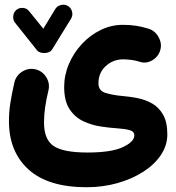

<svg xmlns="http://www.w3.org/2000/svg" viewBox="-20 -516 750 818"><path d="M270 -490.2Q283.2 -481.9 287.1 -466.1Q291 -450.2 282.7 -436.5L201.7 -304.7Q195.8 -295.4 182.9 -292Q169.9 -288.6 157 -291.3Q144 -293.9 137.7 -301.8L43.9 -419.4Q34.7 -431.6 36.4 -448Q38.1 -464.4 50.3 -474.1Q62.5 -483.9 78.9 -482.2Q95.2 -480.5 104.5 -467.8L164.6 -393.6L215.8 -478Q224.1 -491.2 240.5 -494.9Q256.8 -498.5 270 -490.2ZM18.1 -0.5Q18.1 -39.6 24.2 -78.1Q30.3 -116.7 41.5 -165.5Q48.8 -194.8 75.2 -211.2Q101.6 -227.5 130.9 -220.7Q160.2 -213.9 176.8 -187.5Q193.4 -161.1 186.5 -131.3Q177.2 -92.8 172.4 -59.8Q167.5 -26.9 167.5 5.4Q167.5 79.1 209 106.4Q250.5 133.8 352.5 133.8Q454.6 133.8 503.4 110.8Q552.2 87.9 552.2 61Q552.2 43.9 532 38.3Q511.7 32.7 480.5 30.8Q448.2 28.8 409.2 22.9Q370.1 17.1 334.5 0.2Q298.8 -16.6 276.1 -51.3Q253.4 -85.9 253.4 -145.5Q253.4 -196.3 273.7 -243.7Q293.9 -291 328.9 -328.6Q363.8 -366.2 408.9 -388.2Q454.1 -410.2 503.9 -410.2Q535.6 -410.2 560.3 -406.2Q585 -402.3 613.3 -393.6Q641.1 -384.8 656 -357.2Q670.9 -329.6 662.6 -301.8Q654.3 -273.9 628.2 -258.8Q602.1 -243.7 574.7 -252.9Q559.1 -258.3 539.8 -260.7Q520.5 -263.2 504.9 -263.2Q461.9 -263.2 430.7 -234.6Q399.4 -206.1 399.4 -161.1Q399.4 -129.4 429.4 -120.1Q459.5 -110.8 502 -106.9Q533.2 -104.5 566.4 -97.9Q599.6 -91.3 628.4 -75Q657.2 -58.6 675 -27.1Q692.9 4.4 692.9 56.6Q692.9 103.5 665.5 144.3Q638.2 185.1 590.3 215.8Q542.5 246.6 480.2 264.2Q418 281.7 348.6 281.7Q185.5 281.7 101.8 206.3Q18.1 130.9 18.1 -0.5Z"/></svg>

Font: Mikhak ExtraBold
Style: Regular
Weight: 800
Designer: Amin Abedi
Version: Version 3.3